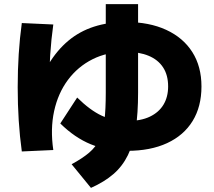

<svg xmlns="http://www.w3.org/2000/svg" viewBox="-20 -814 1040 933"><path d="M86 -78Q66 -223 66 -390Q66 -557 86 -702L239 -695Q219 -553 219 -390Q219 -365 219.5 -339.5Q220 -314 222 -289L146 -339Q174 -432 215.5 -501Q257 -570 312 -616Q367 -662 437 -684.5Q507 -707 592 -707Q705 -707 787.5 -669Q870 -631 914.5 -561Q959 -491 959 -394Q959 -296 916 -226Q873 -156 792 -118.5Q711 -81 598 -81Q499 -81 421 -113Q343 -145 273 -214L355 -340Q418 -278 474 -252Q530 -226 598 -226Q664 -226 708 -247Q752 -268 774.5 -305.5Q797 -343 797 -394Q797 -449 772.5 -486.5Q748 -524 702 -543Q656 -562 592 -562Q501 -562 429.5 -526Q358 -490 310 -425.5Q262 -361 243 -274Q224 -187 239 -85ZM328 -16Q380 -44 413 -72Q446 -100 463.5 -137Q481 -174 487.5 -228.5Q494 -283 494 -364V-794H651V-364Q651 -263 639.5 -188.5Q628 -114 601.5 -60Q575 -6 531 32Q487 70 422 99Z"/></svg>

Font: M PLUS 2 Thin ExtraBold
Style: Regular
Weight: 800
Version: Version 1.001